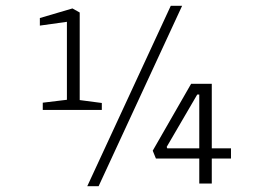

<svg xmlns="http://www.w3.org/2000/svg" viewBox="-20 -631 915 660"><path d="M280 9 567 -611H606L319 9ZM127 -278 210 -288V-556L117 -543V-569L229 -602L254 -588V-287L330 -277V-253H127ZM516 -86 505 -113 637 -343H708V-121H774V-86H708V0H665V-86ZM553 -126 555 -121H665V-306H658Z"/></svg>

Font: Grenze Gotisch ExtraLight
Style: Regular
Weight: 200
Designer: Renata Polastri
Foundry: Omnibus-Type
Version: Version 1.001